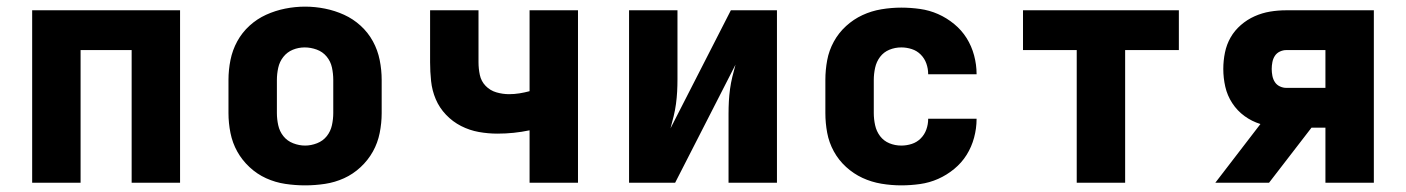

<svg xmlns="http://www.w3.org/2000/svg" viewBox="-20 -551 4240 579"><path d="M77 0V-520H523V0H377V-400H223V0Z M900 8Q870 8 840 3.5Q810 -1 782.5 -13.5Q755 -26 732.5 -47Q710 -68 695.5 -94Q681 -120 675 -150Q669 -180 669 -210V-310Q669 -340 675 -370Q681 -400 695.5 -426.5Q710 -453 732.5 -473.5Q755 -494 782.5 -506.5Q810 -519 840 -525Q870 -531 900 -531Q930 -531 960 -525Q990 -519 1017.5 -506.5Q1045 -494 1067.5 -473.5Q1090 -453 1104.5 -426.5Q1119 -400 1125 -370Q1131 -340 1131 -310V-210Q1131 -180 1125 -150Q1119 -120 1104.5 -94Q1090 -68 1067.5 -47Q1045 -26 1017.5 -13.5Q990 -1 960 3.5Q930 8 900 8ZM900 -112Q918 -112 936 -119Q954 -126 965.5 -140.5Q977 -155 981 -173.5Q985 -192 985 -210V-310Q985 -329 981 -347.5Q977 -366 965 -380.5Q953 -395 935 -401.5Q917 -408 899 -408Q880 -408 863 -401Q846 -394 834.5 -379.5Q823 -365 819 -346.5Q815 -328 815 -310V-210Q815 -192 819 -173.5Q823 -155 834.5 -140.5Q846 -126 864 -119Q882 -112 900 -112Z M1577 0V-158Q1553 -153 1529 -150.5Q1505 -148 1480 -148Q1452 -148 1424 -153Q1396 -158 1370.5 -171Q1345 -184 1325 -205Q1305 -226 1294 -252Q1283 -278 1280 -306.5Q1277 -335 1277 -363V-520H1423V-363Q1423 -344 1427 -325Q1431 -306 1444.5 -292Q1458 -278 1477 -272.5Q1496 -267 1515 -267Q1531 -267 1546.5 -269.5Q1562 -272 1577 -276V-520H1723V0Z M1877 0V-520H2023V-312Q2023 -293 2022 -274.5Q2021 -256 2018.5 -237.5Q2016 -219 2011.5 -200.5Q2007 -182 2002 -164L2184 -520H2323V0H2177V-208Q2177 -227 2178 -245.5Q2179 -264 2181.5 -282.5Q2184 -301 2188.5 -319.5Q2193 -338 2198 -356L2016 0Z M2698 8Q2668 8 2638 3Q2608 -2 2581 -14.5Q2554 -27 2531.5 -47.5Q2509 -68 2494.5 -94.5Q2480 -121 2474.5 -150.5Q2469 -180 2469 -210V-310Q2469 -340 2474.5 -369.5Q2480 -399 2494.5 -425.5Q2509 -452 2531.5 -472.5Q2554 -493 2581 -505.5Q2608 -518 2638 -523Q2668 -528 2698 -528Q2726 -528 2754.5 -524Q2783 -520 2809 -508.5Q2835 -497 2857.5 -478.5Q2880 -460 2895 -436Q2910 -412 2917.5 -384Q2925 -356 2925 -328Q2925 -328 2925 -328Q2925 -328 2925 -327H2779Q2779 -327 2779 -327.5Q2779 -328 2779 -328Q2779 -344 2773.5 -359.5Q2768 -375 2756.5 -386.5Q2745 -398 2729.5 -403Q2714 -408 2698 -408Q2679 -408 2662 -401Q2645 -394 2634 -379.5Q2623 -365 2619 -346.5Q2615 -328 2615 -310V-210Q2615 -192 2619 -173.5Q2623 -155 2634 -140.5Q2645 -126 2662 -119Q2679 -112 2698 -112Q2714 -112 2729.5 -117Q2745 -122 2756.5 -133.5Q2768 -145 2773.5 -160.5Q2779 -176 2779 -192Q2779 -192 2779 -192.5Q2779 -193 2779 -193H2925Q2925 -192 2925 -192Q2925 -192 2925 -192Q2925 -164 2917.5 -136Q2910 -108 2895 -84Q2880 -60 2857.5 -41.5Q2835 -23 2809 -11.5Q2783 0 2754.5 4Q2726 8 2698 8Z M3227 0V-400H3065V-520H3535V-400H3373V0Z M3645 0 3781 -177Q3755 -185 3733 -201Q3711 -217 3696 -240Q3681 -263 3675 -289.5Q3669 -316 3669 -343Q3669 -368 3674 -392.5Q3679 -417 3691 -438Q3703 -459 3722 -475.5Q3741 -492 3763.5 -502Q3786 -512 3810 -516Q3834 -520 3859 -520H4123V0H3977V-166H3935L3807 0ZM3859 -286H3977V-400H3859Q3849 -400 3839.5 -395.5Q3830 -391 3824.5 -382.5Q3819 -374 3817 -363.5Q3815 -353 3815 -343Q3815 -333 3817 -322.5Q3819 -312 3824.5 -303.5Q3830 -295 3839.5 -290.5Q3849 -286 3859 -286Z"/></svg>

Font: Iosevka Custom Heavy Extended
Style: Regular
Weight: 900
Width: 7
Monospace: yes
Designer: Belleve Invis
Foundry: Belleve Invis
Version: Version 11.2.4; ttfautohint (v1.8.4)